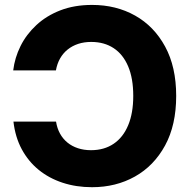

<svg xmlns="http://www.w3.org/2000/svg" viewBox="-20 -758 780 788"><path d="M357.9 -737.8Q456.5 -737.8 534.4 -694.1Q612.3 -650.4 657.7 -566.9Q703.1 -483.4 703.1 -364.3Q703.1 -244.6 657.5 -160.9Q611.8 -77.1 533.7 -33.4Q455.6 10.3 357.9 10.3Q292.5 10.3 236.8 -8.1Q181.2 -26.4 138.7 -61Q96.2 -95.7 69.3 -145.5Q42.5 -195.3 35.2 -258.8H210Q214.4 -231.4 226.3 -209.7Q238.3 -188 256.8 -172.9Q275.4 -157.7 299.8 -149.7Q324.2 -141.6 353.5 -141.6Q407.7 -141.6 446.5 -168Q485.4 -194.3 506.1 -244.1Q526.9 -293.9 526.9 -364.3Q526.9 -436.5 505.9 -485.8Q484.9 -535.2 446.3 -560.5Q407.7 -585.9 354.5 -585.9Q325.2 -585.9 300.8 -577.9Q276.4 -569.8 257.6 -554.7Q238.8 -539.6 226.6 -518.1Q214.4 -496.6 209.5 -469.2H34.2Q40.5 -521 64.2 -568.8Q87.9 -616.7 129.2 -655Q170.4 -693.4 227.8 -715.6Q285.2 -737.8 357.9 -737.8Z"/></svg>

Font: Inter 18pt ExtraBold
Style: Regular
Weight: 800
Designer: Rasmus Andersson
Foundry: rsms
Version: Version 4.001;git-66647c0bb